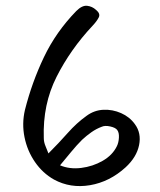

<svg xmlns="http://www.w3.org/2000/svg" viewBox="-20 -672 552 662"><path d="M166 -53Q127 -75 100.5 -113.5Q74 -152 64.5 -199Q55 -246 66 -293Q90 -388 131.5 -475Q173 -562 243 -634Q263 -654 280.5 -652Q298 -650 311 -638Q327 -625 320.5 -612Q314 -599 299 -583Q223 -502 175 -407Q127 -312 131 -196Q131 -182 137 -168Q143 -154 147 -143Q183 -179 213.5 -213.5Q244 -248 279 -273Q305 -292 336.5 -293.5Q368 -295 397.5 -282Q427 -269 445 -244Q468 -213 459.5 -171.5Q451 -130 413 -95Q358 -45 290.5 -33.5Q223 -22 166 -53ZM187 -102Q220 -88 260 -93Q300 -98 334 -117.5Q368 -137 383 -168Q389 -180 390 -197.5Q391 -215 384 -224Q378 -232 360 -236Q342 -240 331 -235Q312 -228 295 -216Q278 -204 263 -190Q244 -171 225.5 -148.5Q207 -126 187 -102Z"/></svg>

Font: Mynerve
Style: Regular
Weight: 400
Designer: Carolina Short
Foundry: Carolina Short
Version: Version 1.000; ttfautohint (v1.8.4.7-5d5b)